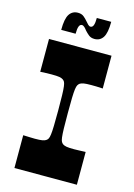

<svg xmlns="http://www.w3.org/2000/svg" viewBox="-130 -939 704 1006"><g transform="rotate(15 222.0 -436.0)"><path d="M52.7 0V-177.9Q72.7 -177.2 88.1 -176.6Q103.4 -175.9 115.1 -175.9Q143.4 -175.9 156.5 -178.2Q169.5 -180.6 176.1 -185.3Q182.8 -189.6 186.5 -196.6Q190.2 -203.6 192.3 -219.9Q194.5 -236.1 195.3 -267Q196.2 -297.9 196.2 -350Q196.2 -402.1 195.3 -433Q194.5 -463.9 192.3 -480.1Q190.2 -496.4 186.5 -503.4Q182.8 -510.4 176.1 -514.7Q169.5 -519.4 156.5 -521.8Q143.4 -524.1 115.1 -524.1Q103.4 -524.1 88.1 -523.8Q72.7 -523.4 52.7 -522.1V-700H391.8V-522.1Q372.8 -523.4 357.2 -523.8Q341.7 -524.1 329.4 -524.1Q301 -524.1 288.2 -521.8Q275.3 -519.4 268.3 -514.7Q262.3 -510.4 258.3 -503.4Q254.3 -496.4 252.1 -480.1Q250 -463.9 249.1 -433Q248.3 -402.1 248.3 -350Q248.3 -297.9 249.1 -267Q250 -236.1 252 -219.9Q254 -203.6 258 -196.6Q262 -189.6 268 -185.3Q275 -180.6 287.9 -178.2Q300.7 -175.9 329 -175.9Q341.4 -175.9 356.9 -176.6Q372.4 -177.2 391.4 -177.9V0ZM282.3 -761.6Q263 -761.6 250.5 -771.9Q238 -782.3 228.6 -792.9Q222.3 -801.6 215.1 -808.5Q207.9 -815.3 200.9 -815.3Q190.2 -815.3 185.2 -802.3Q180.2 -789.2 180.2 -762.6H102.1Q102.1 -823.7 118.3 -847.9Q134.5 -872.1 164.2 -872.1Q184.2 -872.1 196.5 -861.9Q208.9 -851.7 217.9 -840.7Q224.9 -832.4 231.7 -825.4Q238.6 -818.4 245.6 -818.4Q256.3 -818.4 261.3 -831.4Q266.2 -844.4 266.2 -871.1H344.4Q344.4 -811 328.4 -786.3Q312.4 -761.6 282.3 -761.6Z"/></g></svg>

Font: Ojuju ExtraLight
Style: Regular
Weight: 200
Designer: Chisaokwu Joboson, Mirko Velimirovic
Foundry: Udi Foundry
Version: Version 1.000